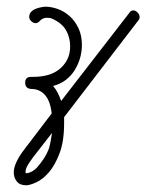

<svg xmlns="http://www.w3.org/2000/svg" viewBox="-20 -319 436 572"><path d="M100 -258Q93 -250 87 -250Q79 -250 73 -256Q67 -262 67 -268Q67 -278 73 -284Q79 -290 87 -293Q95 -296 103 -297.5Q111 -299 116 -299Q133 -299 152.5 -292Q172 -285 188 -270.5Q204 -256 214 -234.5Q224 -213 224 -185Q224 -165 218.5 -146Q213 -127 202.5 -110Q192 -93 175.5 -80.5Q159 -68 138 -63Q146 -54 152 -42.5Q158 -31 162 -18L364 -279Q369 -288 377 -288Q384 -288 390 -281.5Q396 -275 396 -269Q396 -262 392 -258L171 30Q171 33 171 38V48Q171 102 157.5 137.5Q144 173 126 194Q108 215 88.5 224Q69 233 58 233Q39 233 30 221.5Q21 210 21 195Q21 168 51 128L134 19Q130 -18 114 -36Q98 -54 73 -54Q55 -55 55 -73Q55 -90 73 -90Q78 -90 79 -90Q103 -90 122.5 -95.5Q142 -101 156.5 -112.5Q171 -124 180 -141Q189 -158 189 -181Q189 -207 177 -228.5Q165 -250 134 -264Q129 -266 120 -266Q112 -266 106 -262.5Q100 -259 100 -258ZM126 123Q129 112 131 101Q133 90 135 77L79 149Q67 165 61.5 175Q56 185 56 194Q56 197 59 197Q65 197 74 192.5Q83 188 91.5 178.5Q100 169 109.5 155Q119 141 126 123Z"/></svg>

Font: Gruenewald VA
Style: Regular
Weight: 400
Designer: Peter Wiegel
Foundry: Peter Wiegel, nach dem Schriftentwurf von Dr. H. Gr¸newald
Version: Version 0.007